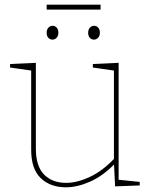

<svg xmlns="http://www.w3.org/2000/svg" viewBox="-20 -793 648 819"><path d="M261 6Q195 6 154 -33Q113 -72 113 -154V-499L120 -491L23 -505V-520L133 -525V-159Q133 -84 168 -48.5Q203 -13 262 -13Q309 -13 363.5 -38.5Q418 -64 470 -119L466 -108V-500L473 -491L376 -505V-520L486 -525V-23L479 -27L576 -17V-2L471 2L466 -98L470 -95Q420 -43 365 -18.5Q310 6 261 6ZM381 -624Q370 -624 363 -632Q356 -640 356 -653Q356 -667 363.5 -675Q371 -683 381 -683Q392 -683 399 -675Q406 -667 406 -653Q406 -640 398.5 -632Q391 -624 381 -624ZM204 -624Q193 -624 186 -632Q179 -640 179 -653Q179 -667 186.5 -675Q194 -683 204 -683Q215 -683 222 -675Q229 -667 229 -653Q229 -640 221.5 -632Q214 -624 204 -624ZM409 -773V-752H179V-773Z"/></svg>

Font: Bitter Thin Thin
Style: Regular
Weight: 250
Version: Version 2.002